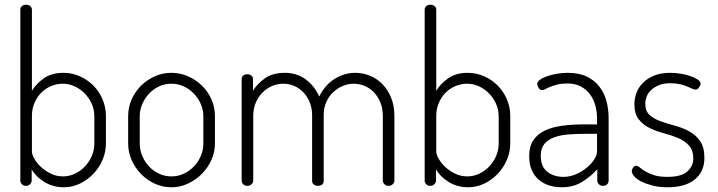

<svg xmlns="http://www.w3.org/2000/svg" viewBox="-20 -786 3035 812"><path d="M90 -766Q101 -766 108 -760Q115 -754 115 -745V-402Q132 -431 165 -454.5Q198 -478 248 -478Q285 -478 317.5 -463.5Q350 -449 374.5 -424.5Q399 -400 413.5 -366.5Q428 -333 428 -295V-179Q428 -143 413.5 -109.5Q399 -76 374.5 -50.5Q350 -25 318 -9.5Q286 6 250 6Q204 6 167.5 -16.5Q131 -39 114 -70V-22Q114 -14 107 -7Q100 0 90 0Q79 0 72.5 -7Q66 -14 66 -22V-745Q66 -754 72.5 -760Q79 -766 90 -766ZM379 -295Q379 -321 368.5 -345.5Q358 -370 339.5 -389.5Q321 -409 296.5 -420.5Q272 -432 245 -432Q221 -432 197.5 -422.5Q174 -413 156 -395.5Q138 -378 126.5 -352.5Q115 -327 115 -295V-145Q115 -133 125 -115Q135 -97 152.5 -80.5Q170 -64 194 -52Q218 -40 246 -40Q273 -40 297 -51.5Q321 -63 339.5 -82.5Q358 -102 368.5 -127Q379 -152 379 -179Z M705 -478Q742 -478 775 -463.5Q808 -449 833.5 -424.5Q859 -400 874 -366.5Q889 -333 889 -295V-179Q889 -143 874 -109.5Q859 -76 833.5 -50.5Q808 -25 775 -9.5Q742 6 705 6Q668 6 635 -9Q602 -24 577 -49.5Q552 -75 537 -108.5Q522 -142 522 -179V-295Q522 -332 536.5 -365Q551 -398 576 -423Q601 -448 634 -463Q667 -478 705 -478ZM840 -295Q840 -321 829.5 -345.5Q819 -370 800.5 -389.5Q782 -409 757.5 -420.5Q733 -432 705 -432Q677 -432 652.5 -420.5Q628 -409 610 -389.5Q592 -370 581.5 -345.5Q571 -321 571 -295V-179Q571 -152 581.5 -127Q592 -102 610 -82.5Q628 -63 652.5 -51.5Q677 -40 705 -40Q733 -40 757.5 -51.5Q782 -63 800.5 -82.5Q819 -102 829.5 -127Q840 -152 840 -179Z M1300 -299Q1300 -327 1290.5 -351.5Q1281 -376 1264.5 -394Q1248 -412 1225.5 -422Q1203 -432 1178 -432Q1154 -432 1131.5 -422.5Q1109 -413 1091 -395.5Q1073 -378 1062 -352.5Q1051 -327 1051 -295V-22Q1051 -14 1044 -7Q1037 0 1026 0Q1015 0 1008.5 -7Q1002 -14 1002 -22V-452Q1002 -461 1008.5 -466.5Q1015 -472 1026 -472Q1036 -472 1043 -466.5Q1050 -461 1050 -452V-402Q1067 -431 1100 -454.5Q1133 -478 1184 -478Q1235 -478 1272.5 -450.5Q1310 -423 1330 -378Q1356 -429 1397 -453.5Q1438 -478 1482 -478Q1514 -478 1544 -466Q1574 -454 1597 -430.5Q1620 -407 1634 -373Q1648 -339 1648 -295V-22Q1648 -14 1641 -7Q1634 0 1623 0Q1613 0 1606 -7Q1599 -14 1599 -22V-295Q1599 -329 1588 -354.5Q1577 -380 1559.5 -397.5Q1542 -415 1520 -423.5Q1498 -432 1476 -432Q1452 -432 1429.5 -422.5Q1407 -413 1389 -396Q1371 -379 1360 -354.5Q1349 -330 1349 -300V-21Q1349 -10 1341.5 -5Q1334 0 1324 0Q1316 0 1308 -5Q1300 -10 1300 -21Z M1800 -766Q1811 -766 1818 -760Q1825 -754 1825 -745V-402Q1842 -431 1875 -454.5Q1908 -478 1958 -478Q1995 -478 2027.5 -463.5Q2060 -449 2084.5 -424.5Q2109 -400 2123.5 -366.5Q2138 -333 2138 -295V-179Q2138 -143 2123.5 -109.5Q2109 -76 2084.5 -50.5Q2060 -25 2028 -9.5Q1996 6 1960 6Q1914 6 1877.5 -16.5Q1841 -39 1824 -70V-22Q1824 -14 1817 -7Q1810 0 1800 0Q1789 0 1782.5 -7Q1776 -14 1776 -22V-745Q1776 -754 1782.5 -760Q1789 -766 1800 -766ZM2089 -295Q2089 -321 2078.5 -345.5Q2068 -370 2049.5 -389.5Q2031 -409 2006.5 -420.5Q1982 -432 1955 -432Q1931 -432 1907.5 -422.5Q1884 -413 1866 -395.5Q1848 -378 1836.5 -352.5Q1825 -327 1825 -295V-145Q1825 -133 1835 -115Q1845 -97 1862.5 -80.5Q1880 -64 1904 -52Q1928 -40 1956 -40Q1983 -40 2007 -51.5Q2031 -63 2049.5 -82.5Q2068 -102 2078.5 -127Q2089 -152 2089 -179Z M2381 -478Q2429 -478 2462 -462Q2495 -446 2515.5 -419Q2536 -392 2545 -357.5Q2554 -323 2554 -286V-22Q2554 -13 2547.5 -6.5Q2541 0 2530 0Q2520 0 2513 -6.5Q2506 -13 2506 -22V-70Q2480 -41 2443 -17.5Q2406 6 2356 6Q2327 6 2302 -2Q2277 -10 2258 -26.5Q2239 -43 2228.5 -67.5Q2218 -92 2218 -126Q2218 -166 2235 -192Q2252 -218 2282.5 -233Q2313 -248 2356 -254Q2399 -260 2451 -260H2505V-286Q2505 -312 2498 -338.5Q2491 -365 2476 -386Q2461 -407 2437 -420Q2413 -433 2379 -433Q2355 -433 2337.5 -428.5Q2320 -424 2307.5 -419Q2295 -414 2287 -409.5Q2279 -405 2274 -405Q2263 -405 2257.5 -414.5Q2252 -424 2252 -432Q2252 -440 2263.5 -448.5Q2275 -457 2293.5 -463.5Q2312 -470 2335 -474Q2358 -478 2381 -478ZM2505 -220H2456Q2419 -220 2385 -217.5Q2351 -215 2324.5 -205.5Q2298 -196 2282.5 -177.5Q2267 -159 2267 -128Q2267 -81 2294.5 -59.5Q2322 -38 2363 -38Q2389 -38 2414.5 -48.5Q2440 -59 2460 -75.5Q2480 -92 2492.5 -110.5Q2505 -129 2505 -146Z M2802 -38Q2862 -38 2887 -61Q2912 -84 2912 -115Q2912 -151 2893.5 -171Q2875 -191 2847.5 -202.5Q2820 -214 2787.5 -222.5Q2755 -231 2727.5 -244.5Q2700 -258 2681.5 -281Q2663 -304 2663 -346Q2663 -369 2671.5 -392.5Q2680 -416 2698.5 -435Q2717 -454 2745.5 -466Q2774 -478 2815 -478Q2838 -478 2861 -474Q2884 -470 2902 -463.5Q2920 -457 2931.5 -449Q2943 -441 2943 -433Q2943 -426 2936.5 -416.5Q2930 -407 2921 -407Q2916 -407 2907 -411Q2898 -415 2885.5 -420.5Q2873 -426 2855.5 -430Q2838 -434 2816 -434Q2786 -434 2766 -425.5Q2746 -417 2733 -404.5Q2720 -392 2714.5 -376.5Q2709 -361 2709 -347Q2709 -316 2727.5 -299.5Q2746 -283 2774 -273Q2802 -263 2834 -254.5Q2866 -246 2894 -231Q2922 -216 2940.5 -190Q2959 -164 2959 -118Q2959 -60 2918.5 -27Q2878 6 2803 6Q2768 6 2740.5 -1Q2713 -8 2693 -18Q2673 -28 2662.5 -40Q2652 -52 2652 -62Q2652 -70 2657.5 -77.5Q2663 -85 2670 -85Q2677 -85 2686 -77.5Q2695 -70 2709 -61.5Q2723 -53 2745 -45.5Q2767 -38 2802 -38Z"/></svg>

Font: AkaAcidDosis
Style: Light
Weight: 300
Designer: Edgar Tolentino, Pablo Impallari, Igino Marini, Aka-Acid
Foundry: Edgar Tolentino, Pablo Impallari, Igino Marini, Aka-Acid
Version: Version 1.007